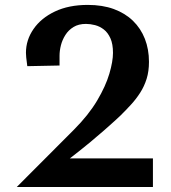

<svg xmlns="http://www.w3.org/2000/svg" viewBox="-20 -751 685 771"><path d="M47.2 0 277.1 -230.4Q335.9 -289.5 370.1 -347.2Q404.3 -404.8 419 -454.6Q433.7 -504.3 433.7 -538.7Q433.7 -574.4 423.4 -597.3Q413.1 -620.2 396.8 -632.7Q380.6 -645.2 361.6 -650.1Q342.6 -655 325.1 -655Q295.6 -655 275.3 -642.6Q255 -630.2 242.6 -610.6Q230.2 -591.1 224.6 -569.1Q219.1 -547.1 219.1 -527.5V-487.9L89.6 -485.3Q86.3 -508.2 85.3 -520.1Q84.2 -531.9 84.2 -539Q84.2 -590.5 114.5 -634.3Q144.7 -678.2 200.4 -704.8Q256.1 -731.3 332.6 -731.3Q391.3 -731.3 436.9 -714.7Q482.4 -698 513.9 -667.5Q545.4 -636.9 561.8 -595Q578.2 -553.1 578.2 -502.7Q578.2 -464.7 568.8 -434.5Q559.3 -404.3 543.1 -379Q527 -353.8 506.6 -331.5Q486.2 -309.2 464.1 -287.3Q456.2 -279.8 439.8 -264.8Q423.4 -249.7 399 -228.4Q374.7 -207.1 343.1 -180.8Q311.4 -154.6 273.4 -124.9Q235.3 -95.1 191.4 -63.5L209.1 -114.9H594.1V0Z"/></svg>

Font: Russolo 10pt ExtraLight
Style: Regular
Weight: 200
Designer: Micah Stupak-Hahn
Version: Version 1.000